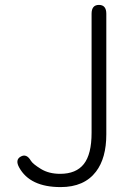

<svg xmlns="http://www.w3.org/2000/svg" viewBox="-20 -749 557 782"><path d="M227 13Q102 13 58 -67Q41 -98 64 -111Q88 -125 106 -94Q114 -81 146.5 -61Q179 -41 225 -41Q290 -41 321.5 -81Q353 -121 353 -208V-693Q353 -729 383 -729Q413 -729 413 -693V-202Q413 -105 371 -50Q323 13 227 13Z"/></svg>

Font: Resource Han Rounded CN Light
Style: Regular
Weight: 300
Designer: Cyano Hao (round all glyphs); Ryoko NISHIZUKA 西塚涼子 (kana, bopomofo & ideographs); Paul D. Hunt (Latin, Greek & Cyrillic)
Foundry: Cyano Hao
Version: 0.990